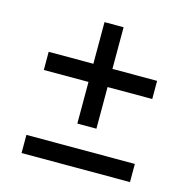

<svg xmlns="http://www.w3.org/2000/svg" viewBox="-94 -706 787 797"><g transform="rotate(15 300.0 -307.0)"><path d="M259 -357H67V-435H259V-614H341V-435H533V-357H341V-178H259ZM67 -78H533V0H67Z"/></g></svg>

Font: IBM Plex Serif SemiBold
Style: Regular
Weight: 600
Designer: Mike Abbink, Paul van der Laan, Pieter van Rosmalen
Foundry: Bold Monday
Version: Version 2.5